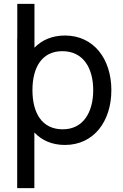

<svg xmlns="http://www.w3.org/2000/svg" viewBox="-20 -740 640 1000"><path d="M318.5 -555C251.5 -555 198 -531.5 159.5 -491.5V-720H70V-540H69.5V240H159V-50C197.5 -9 251 15 318 15C469 15 560 -108.5 560 -270.5C560 -432.5 468.5 -555 318.5 -555ZM307 -66.5C198 -66.5 149 -152 149 -270.5C149 -390 199 -473.5 304.5 -473.5C414.5 -473.5 465.5 -384.5 465.5 -270.5C465.5 -155.5 413.5 -66.5 307 -66.5Z"/></svg>

Font: Hauora Medium
Style: Regular
Weight: 500
Designer: Wayne Shih
Foundry: WCYS
Version: Version 1.001;hotconv 1.0.109;makeotfexe 2.5.65596